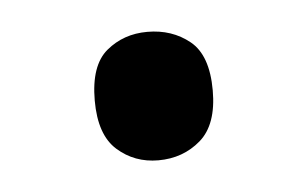

<svg xmlns="http://www.w3.org/2000/svg" viewBox="-27 -453 322 201"><g transform="rotate(-5 134.0 -352.5)"><path d="M72 -353Q72 -390 90 -405Q108 -420 133 -420Q159 -420 177.5 -405Q196 -390 196 -353Q196 -317 177.5 -301Q159 -285 133 -285Q108 -285 90 -301Q72 -317 72 -353Z"/></g></svg>

Font: Noto Sans Tai Tham
Style: Regular
Weight: 400
Designer: Monotype Design Team 2013. Revised by David WIlliams 2020
Foundry: Monotype Imaging Inc.
Version: Version 2.002